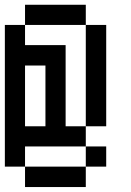

<svg xmlns="http://www.w3.org/2000/svg" viewBox="-20 -712 540 790"><path d="M83 -192.4H167V-442.4H83ZM0 -26.4V-609.4H83V-526.4H250V-192.4H333V-609.4H417V-192.4H333V-109.4H83V-26.4ZM83 -26.4H333V57.6H83ZM333 -26.4V-109.4H417V-26.4ZM333 -609.4H83V-692.4H333Z"/></svg>

Font: KH Dot Kodenmachou 12
Style: Regular
Weight: 400
Designer: Original version for X68000 by Keitarou Hiraki (http://hp.vector.co.jp/authors/VA000874/) / TrueType conversion by Homem
Version: Version 1.00.20150527